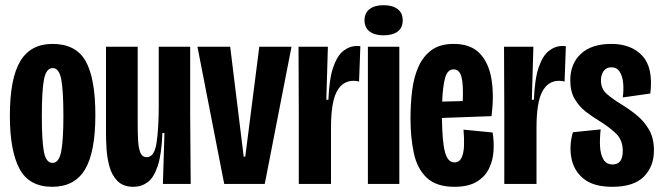

<svg xmlns="http://www.w3.org/2000/svg" viewBox="-20 -708 2548 739"><path d="M181 11Q92 11 55 -58.5Q18 -128 18 -262Q18 -406 58 -472.5Q98 -539 182 -539Q272 -539 309.5 -473Q347 -407 347 -265Q347 -122 307 -55.5Q267 11 181 11ZM182 -81Q207 -81 215.5 -124.5Q224 -168 224 -260Q224 -362 215.5 -404Q207 -446 183 -446Q158 -446 149.5 -403.5Q141 -361 141 -258Q141 -167 149 -124Q157 -81 182 -81Z M494 11Q454 11 432 -11.5Q410 -34 401 -68Q392 -102 390 -136Q388 -170 388 -193V-528H510V-228Q510 -197 511.5 -168Q513 -139 520 -121Q527 -103 545 -103Q574 -103 582.5 -158Q591 -213 591 -303V-528H712V-262L714 0H607L613 -196H605Q602 -114 587 -69Q572 -24 548 -6.5Q524 11 494 11Z M843 0 740 -528H866L918 -105H924L978 -528H1102L999 0Z M1130 0V-278L1129 -528H1242L1236 -324H1244Q1247 -404 1262.5 -449Q1278 -494 1302 -512.5Q1326 -531 1354 -531Q1362 -531 1367 -530L1362 -394Q1354 -397 1341 -397Q1298 -397 1276 -355Q1254 -313 1254 -217V0Z M1396 0V-528H1517V0ZM1456 -572Q1422 -572 1402.5 -587Q1383 -602 1383 -630Q1383 -658 1402.5 -673Q1422 -688 1456 -688Q1491 -688 1510.5 -673Q1530 -658 1530 -630Q1530 -601 1510.5 -586.5Q1491 -572 1456 -572Z M1729 11Q1660 11 1623 -23.5Q1586 -58 1573 -118Q1560 -178 1560 -252Q1560 -309 1566.5 -360.5Q1573 -412 1591 -452Q1609 -492 1641.5 -515.5Q1674 -539 1726 -539Q1791 -539 1826 -503Q1861 -467 1871.5 -404.5Q1882 -342 1872 -261L1681 -254Q1682 -164 1692.5 -123.5Q1703 -83 1729 -83Q1748 -83 1756.5 -101Q1765 -119 1766 -147.5Q1767 -176 1764 -209L1876 -198Q1882 -163 1879.5 -126Q1877 -89 1861.5 -58Q1846 -27 1814 -8Q1782 11 1729 11ZM1726 -441Q1702 -441 1693 -407.5Q1684 -374 1682 -317L1761 -319Q1764 -380 1756.5 -410.5Q1749 -441 1726 -441Z M1921 0V-278L1920 -528H2033L2027 -324H2035Q2038 -404 2053.5 -449Q2069 -494 2093 -512.5Q2117 -531 2145 -531Q2153 -531 2158 -530L2153 -394Q2145 -397 2132 -397Q2089 -397 2067 -355Q2045 -313 2045 -217V0Z M2337 11Q2265 11 2227 -19.5Q2189 -50 2179.5 -98.5Q2170 -147 2185 -199L2292 -210Q2288 -176 2289.5 -145Q2291 -114 2302.5 -94.5Q2314 -75 2338 -75Q2377 -75 2377 -127Q2377 -169 2351 -194Q2325 -219 2286 -243Q2261 -258 2235.5 -277.5Q2210 -297 2192.5 -326Q2175 -355 2175 -399Q2175 -463 2216 -501Q2257 -539 2333 -539Q2410 -539 2452.5 -493Q2495 -447 2483 -348L2377 -333Q2381 -362 2378.5 -388.5Q2376 -415 2365 -432Q2354 -449 2333 -449Q2314 -449 2303.5 -434.5Q2293 -420 2293 -399Q2293 -366 2315.5 -346.5Q2338 -327 2369 -308Q2399 -290 2428.5 -266.5Q2458 -243 2477.5 -210Q2497 -177 2497 -129Q2497 -67 2458 -28Q2419 11 2337 11Z"/></svg>

Font: Bricolage Grotesque 48pt Condensed SemiBold
Style: Regular
Weight: 600
Width: 3
Designer: Mathieu Triay
Foundry: Atelier Triay
Version: Version 1.000; ttfautohint (v1.8.4.7-5d5b);gftools[0.9.32]